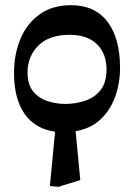

<svg xmlns="http://www.w3.org/2000/svg" viewBox="-20 -501 517 739"><path d="M289 192 205 218 172 215 192 6Q115 -5 74.5 -63Q34 -121 34 -220Q34 -292 58.5 -351Q83 -410 132 -445.5Q181 -481 254 -481Q345 -481 393.5 -417.5Q442 -354 442 -240Q442 -180 423 -128Q404 -76 366.5 -41Q329 -6 271 4ZM230 -101Q272 -101 308.5 -113.5Q345 -126 367.5 -155Q390 -184 390 -233Q390 -295 353 -331Q316 -367 248 -367Q169 -367 127.5 -325.5Q86 -284 86 -222Q86 -174 109 -147.5Q132 -121 165.5 -111Q199 -101 230 -101Z"/></svg>

Font: STIX Two Text SemiBold
Style: Regular
Weight: 600
Designer: Ross Mills, John Hudson & Paul Hanslow, Tiro Typeworks Ltd; with prior portions MicroPress Inc., and Coen Hoffman.
Foundry: Tiro Typeworks Ltd
Version: Version 2.13 b171